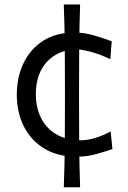

<svg xmlns="http://www.w3.org/2000/svg" viewBox="-20 -676 560 841"><path d="M259.4 144.4Q262.9 51 263.7 -32.9Q264.4 -116.9 264.4 -201.8V-310.5Q264.4 -395.4 263.7 -479.2Q262.9 -563 259.4 -656.3H330.9Q327.7 -563 327 -479.2Q326.3 -395.4 326.3 -310.5V-201.8Q326.3 -116.9 327 -32.9Q327.7 51 330.9 144.4ZM316.6 10.4Q232.7 10.4 173.9 -25.4Q115 -61.2 84.3 -122.7Q53.6 -184.2 53.6 -261Q53.6 -338.7 83.5 -400.3Q113.3 -461.9 169.7 -497.8Q226.2 -533.6 306.6 -533.6Q348.7 -533.6 393.5 -520.4Q438.3 -507.2 469.3 -495.2L463.3 -416.8Q413 -440.3 373.6 -450.1Q334.1 -459.9 314.5 -459.9Q234.7 -457.8 185.9 -405.6Q137 -353.4 137 -263Q137 -205.8 159.1 -160.6Q181.1 -115.5 224.3 -89.1Q267.6 -62.7 332.4 -61.4Q361.4 -61.4 395.5 -71.3Q429.6 -81.3 464.8 -100.3L472.5 -22.9Q443.8 -13.2 402.8 -1.4Q361.8 10.4 316.6 10.4Z"/></svg>

Font: Pinar FD VF
Style: Regular
Weight: 300
Designer: Amin Abedi
Version: Version 2.000